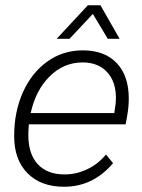

<svg xmlns="http://www.w3.org/2000/svg" viewBox="-20 -702 543 732"><path d="M471 -326Q471 -296 465 -261L459 -228H90Q88 -202 88 -187Q88 -115 124 -76Q160 -37 226 -37Q272 -37 314 -57.5Q356 -78 384 -113L411 -80Q335 10 224 10Q136 10 85 -41.5Q34 -93 34 -183Q34 -276 67.5 -350.5Q101 -425 160.5 -467.5Q220 -510 296 -510Q379 -510 425 -461.5Q471 -413 471 -326ZM422 -328Q422 -391 388 -427.5Q354 -464 295 -464Q223 -464 169.5 -411Q116 -358 97 -271H416L417 -280Q422 -308 422 -328ZM315 -682H363L436 -554H391L334 -649L245 -554H196Z"/></svg>

Font: Sarabun ExtraLight
Style: Italic
Weight: 275
Italic angle: -10°
Designer: Suppakit Chalermlarp | Katatrad Co.,Ltd.
Foundry: Cadson Demak Co.,Ltd.
Version: Version 1.000; ttfautohint (v1.6)